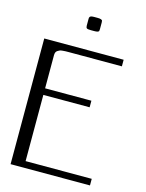

<svg xmlns="http://www.w3.org/2000/svg" viewBox="-143 -1083 890 1168"><g transform="rotate(15 302.0 -498.5)"><path d="M354 -976.1V-934.1Q354 -925.3 352.8 -921.9Q351.6 -918.5 344.7 -916Q337.9 -913.6 322.8 -913.6H302.2Q281.7 -913.6 276.4 -917.7Q271 -921.9 271 -934.1V-976.1Q271 -981.4 271.5 -983.9Q272 -986.3 274.7 -990Q277.3 -993.7 284.2 -995.1Q291 -996.6 302.2 -996.6H322.8Q337.4 -996.6 344.5 -993.7Q351.6 -990.7 352.8 -987.3Q354 -983.9 354 -976.1ZM541.5 -791.5V-750H208.5Q194.3 -750 187.3 -749.8Q180.2 -749.5 168.5 -748.5Q156.7 -747.6 150.6 -744.9Q144.5 -742.2 137.7 -737.8Q130.9 -733.4 127.9 -726.1Q125 -718.8 125 -708.5V-500H416.5V-458.5H125V-41.5H541.5V0H41.5V-791.5Z"/></g></svg>

Font: Gputeks
Style: Regular
Weight: 500
Version: Version 0.9